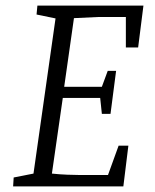

<svg xmlns="http://www.w3.org/2000/svg" viewBox="-20 -668 554 688"><path d="M27 0 29 -32 100 -46 179 -602 111 -616 114 -648H494L475 -498H431V-607H330L245 -603L210 -357H345L366 -414H396L376 -260H345L339 -317H205L166 -46Q194 -43 221 -42Q248 -41 261 -41H367L405 -146H440L422 0Z"/></svg>

Font: Faustina Light
Style: Italic
Weight: 300
Italic angle: -8°
Designer: Alfonso Garcia
Foundry: http://www.omnibus-type.com
Version: Version 1.200